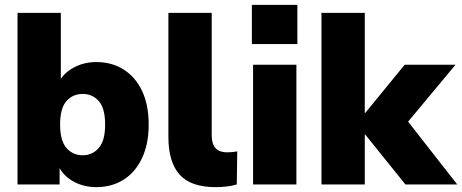

<svg xmlns="http://www.w3.org/2000/svg" viewBox="-20 -758 1899 789"><path d="M376 11Q319 11 274.5 -16.5Q230 -44 216 -89H225V0H52V-705H230V-410H218Q233 -451 277 -477Q321 -503 376 -503Q440 -503 488.5 -472Q537 -441 564 -384Q591 -327 591 -246Q591 -167 564 -109Q537 -51 488.5 -20Q440 11 376 11ZM320 -120Q360 -120 386 -150Q412 -180 412 -246Q412 -313 386 -342.5Q360 -372 320 -372Q279 -372 253 -342.5Q227 -313 227 -246Q227 -180 253 -150Q279 -120 320 -120Z M866 11Q764 11 718 -40.5Q672 -92 672 -196V-705H850V-202Q850 -180 856.5 -164Q863 -148 877.5 -140Q892 -132 914 -132Q924 -132 934.5 -133Q945 -134 955 -136L953 0Q933 6 911.5 8.5Q890 11 866 11Z M1015 -577V-738H1202V-577ZM1020 0V-492H1198V0Z M1301 0V-705H1479V-294H1481L1643 -492H1852L1632 -228V-290L1859 0H1646L1481 -205H1479V0Z"/></svg>

Font: Nunito Sans 12pt ExtraLight Black
Style: Regular
Weight: 900
Version: Version 3.101;gftools[0.9.27]